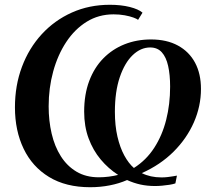

<svg xmlns="http://www.w3.org/2000/svg" viewBox="-20 -772 872 803"><path d="M357 11Q255.5 11 185.2 -31.8Q115 -74.5 78.8 -150Q42.5 -225.5 42.5 -323Q42.5 -414.5 71.8 -492.5Q101 -570.5 154.5 -628.8Q208 -687 280.5 -719.5Q353 -752 439.5 -752Q486 -752 522.8 -742.8Q559.5 -733.5 576 -719L557.5 -689Q553 -693 538.2 -698.5Q523.5 -704 501.8 -708Q480 -712 455 -712Q392.5 -712 342.5 -681Q292.5 -650 257 -596.2Q221.5 -542.5 202.5 -473.2Q183.5 -404 183.5 -327.5Q183.5 -267 196 -213.2Q208.5 -159.5 234.5 -118.5Q260.5 -77.5 300 -54Q339.5 -30.5 393.5 -30.5Q413.5 -30.5 435 -33.2Q456.5 -36 474 -40.5Q433 -67 401 -105.2Q369 -143.5 350.5 -193.5Q332 -243.5 332 -305Q332 -377 353 -433Q374 -489 412 -527.8Q450 -566.5 501 -586.8Q552 -607 611.5 -607Q677.5 -607 724.2 -581.5Q771 -556 795.8 -509.8Q820.5 -463.5 820.5 -400Q820.5 -328 790.8 -260.2Q761 -192.5 705.8 -137.5Q650.5 -82.5 573 -48Q591 -39 611.5 -34.5Q632 -30 655.5 -30Q668.5 -30 681.2 -31.5Q694 -33 704.5 -34.8Q715 -36.5 720 -37.5L713.5 -5Q703.5 -1.5 688.8 0.8Q674 3 658.5 4.5Q643 6 629 6Q596 6 567.5 -0.2Q539 -6.5 511.5 -19Q478.5 -4.5 439.2 3.2Q400 11 357 11ZM540 -69.5Q591.5 -102 625 -153.8Q658.5 -205.5 675 -270.8Q691.5 -336 691.5 -409.5Q691.5 -459.5 683.2 -496.2Q675 -533 656.8 -553.2Q638.5 -573.5 608 -573.5Q568.5 -573.5 535 -541.5Q501.5 -509.5 481 -449.2Q460.5 -389 460.5 -304.5Q460.5 -246.5 471.2 -200.5Q482 -154.5 500 -121.5Q518 -88.5 540 -69.5Z"/></svg>

Font: Merriweather 120pt SemiBold
Style: Italic
Weight: 600
Italic angle: -7.8°
Version: Version 2.101